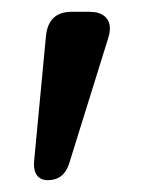

<svg xmlns="http://www.w3.org/2000/svg" viewBox="-20 -720 244 325"><path d="M101 -700H132Q148 -700 157 -692.5Q166 -685 166 -672Q166 -664 163 -655L97 -443Q88 -415 61 -415Q48 -415 42 -424Q36 -433 38 -450L58 -661Q63 -700 101 -700Z"/></svg>

Font: Quicksand Medium
Style: Regular
Weight: 500
Designer: Andrew Paglinawan
Foundry: Andrew Paglinawan
Version: Version 3.000